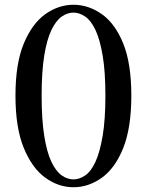

<svg xmlns="http://www.w3.org/2000/svg" viewBox="-20 -771 618 807"><path d="M289 16Q226 16 170.5 -24Q115 -64 80 -149Q45 -234 45 -369Q45 -504 80 -588Q115 -672 170.5 -711.5Q226 -751 289 -751Q352 -751 408 -711.5Q464 -672 498 -588Q532 -504 532 -369Q532 -234 498 -149Q464 -64 408 -24Q352 16 289 16ZM289 -17Q314 -17 338.5 -34Q363 -51 381.5 -91.5Q400 -132 411.5 -200Q423 -268 423 -369Q423 -470 411.5 -537.5Q400 -605 381.5 -644.5Q363 -684 338.5 -701Q314 -718 289 -718Q263 -718 239 -701Q215 -684 196 -644.5Q177 -605 166 -537.5Q155 -470 155 -369Q155 -268 166 -199.5Q177 -131 196 -91Q215 -51 239 -34Q263 -17 289 -17Z"/></svg>

Font: Noto Serif KR SemiBold
Style: Regular
Weight: 600
Designer: Ryoko NISHIZUKA 西塚涼子 (kana & ideographs); Frank Grießhammer (Latin, Greek & Cyrillic); Wenlong ZHANG 张文龙 (bopomofo); San
Foundry: Adobe
Version: Version 2.003-H1;hotconv 1.1.1;makeotfexe 2.6.0